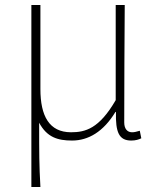

<svg xmlns="http://www.w3.org/2000/svg" viewBox="-20 -547 632 765"><path d="M105 198H141C136 108 136 66 136 -58C167 0 210 13 267 13C332 13 392 -22 440 -101H442C440 -20 454 13 503 13C520 13 533 9 543 4L537 -26C523 -22 516 -20 506 -20C488 -20 475 -33 475 -59C475 -217 476 -368 477 -527H441V-148C375 -34 320 -20 263 -20C176 -20 141 -85 141 -192V-527H105Z"/></svg>

Font: Noto Sans Japanese Thin
Style: Regular
Weight: 100
Designer: Ryoko NISHIZUKA (kana & ideographs); Paul D. Hunt (Latin, Greek & Cyrillic); Wenlong ZHANG (bopomofo); Sandoll Communica
Foundry: Adobe Systems Incorporated
Version: Version 1.000;PS 1;hotconv 1.0.78;makeotf.lib2.5.61930